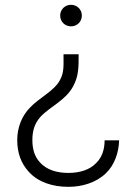

<svg xmlns="http://www.w3.org/2000/svg" viewBox="-20 -564 554 780"><path d="M268.5 -544.5C243.5 -544.5 224.5 -525 224.5 -501C224.5 -476 243.5 -457 268.5 -457C293.5 -457 312.5 -476 312.5 -501C312.5 -525 293.5 -544.5 268.5 -544.5ZM238 -343.5C238 -298 241 -270 223.5 -238.5C200.5 -194.5 137.5 -165.5 102.5 -127.5C68.5 -93.5 50 -45.5 50 5C50 55 64.5 99 97 134C136 177 195 195 258 195C313 195 370 178.5 410 140C446 106 462.5 54.5 464 6H405C405 41.5 395 75 371 98C346 125 305 138.5 258.5 138.5C214.5 138.5 169.5 128 140.5 93.5C121 72 111.5 42.5 111.5 5.5C111.5 -29 118.5 -60 144 -89C184.5 -132.5 246.5 -155.5 277.5 -214C299.5 -255 299.5 -289.5 299.5 -343.5Z"/></svg>

Font: Hauora Light
Style: Regular
Weight: 300
Designer: Wayne Shih
Foundry: WCYS
Version: Version 1.001;hotconv 1.0.109;makeotfexe 2.5.65596